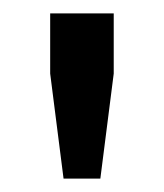

<svg xmlns="http://www.w3.org/2000/svg" viewBox="-20 -720 245 287"><path d="M130 -453H75L55 -610V-700H150V-610Z"/></svg>

Font: Share
Style: Regular
Weight: 400
Designer: Ralph du Carrois
Version: Version 1.001